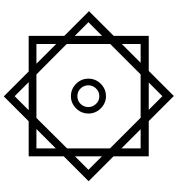

<svg xmlns="http://www.w3.org/2000/svg" viewBox="19 -782 962 1041"><g transform="rotate(-90 500.5 -261.0)"><path d="M827 64V-126L961 -260L827 -394V-587H634L499 -722L364 -587H174V-397L39 -262L174 -127V64H365L501 200L637 64ZM500 -663 576 -587H424ZM217 -545H322L217 -440ZM383 20 217 -146V-379L382 -545H618L783 -381V-145L618 20ZM783 -545V-438L676 -545ZM500 -168Q539 -168 567 -196Q595 -224 595 -263Q595 -302 567 -330Q539 -358 500 -358Q462 -358 434 -330Q406 -302 406 -263Q406 -224 434 -196Q462 -168 500 -168ZM901 -263 827 -189V-337ZM101 -263 174 -336V-190ZM500 -204Q475 -204 458 -222Q441 -240 441 -263Q441 -288 458 -305.5Q475 -323 500 -323Q525 -323 542 -305.5Q559 -288 559 -263Q559 -240 542 -222Q525 -204 500 -204ZM217 20V-84L321 20ZM783 20H681L783 -82ZM500 138 426 64H574Z"/></g></svg>

Font: Noto Sans Arabic Condensed Extra
Style: Regular
Weight: 800
Width: 3
Designer: Nadine Chahine - Monotype Design Team
Foundry: Monotype Imaging Inc.
Version: Version 1.902